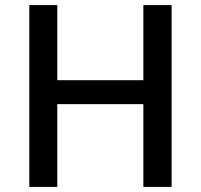

<svg xmlns="http://www.w3.org/2000/svg" viewBox="-20 -734 789 754"><path d="M654 0H543V-325H205V0H95V-714H205V-419H543V-714H654Z"/></svg>

Font: Noto Sans Adlam Unjoined Medium
Style: Regular
Weight: 500
Version: Version 3.001